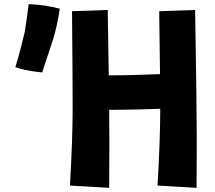

<svg xmlns="http://www.w3.org/2000/svg" viewBox="-20 -832 1035 925"><path d="M118 -812Q198 -809 268 -790Q255 -703 235 -640Q200 -533 183 -483Q103 -491 54 -508Q78 -587 99 -677Q109 -738 118 -812ZM506 -303Q507 -216 507 -146L506 73L317 62Q330 -162 330 -314Q330 -442 327 -778L499 -784Q502 -608 504 -469Q620 -469 751 -475Q750 -598 747 -778L920 -784Q928 -316 928 -146L927 73L739 62Q752 -160 752 -308Q633 -303 527 -303Z"/></svg>

Font: KN Bobohei
Style: Bold
Weight: 700
Designer: Kingnam Type Foundry
Version: Version 1.710;March 18, 2023